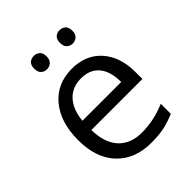

<svg xmlns="http://www.w3.org/2000/svg" viewBox="-195 -788 910 910"><g transform="rotate(-45 260.5 -333.0)"><path d="M289.6 9.3Q179.7 9.3 116 -57.9Q52.2 -125 52.2 -244.6Q52.2 -364.7 111.3 -435.3Q170.4 -505.9 270.5 -505.9Q363.8 -505.9 418.2 -444.6Q472.7 -383.3 472.7 -282.7V-234.9H130.4Q132.3 -147.5 174.3 -102.1Q216.3 -56.6 292.5 -56.6Q372.6 -56.6 451.2 -90.3V-22.9Q411.1 -5.9 375.7 1.7Q340.3 9.3 289.6 9.3ZM269.5 -442.9Q209.5 -442.9 173.8 -404.1Q138.2 -365.2 131.8 -295.9H391.6Q391.6 -367.2 359.9 -405Q328.1 -442.9 269.5 -442.9ZM144.5 -631.8Q144.5 -655.3 156.5 -665.8Q168.5 -676.3 185.5 -676.3Q202.6 -676.3 215.1 -665.8Q227.5 -655.3 227.5 -631.8Q227.5 -608.9 215.1 -597.9Q202.6 -586.9 185.5 -586.9Q168.5 -586.9 156.5 -597.9Q144.5 -608.9 144.5 -631.8ZM317.4 -631.8Q317.4 -655.3 329.3 -665.8Q341.3 -676.3 357.9 -676.3Q375 -676.3 387.5 -665.8Q399.9 -655.3 399.9 -631.8Q399.9 -608.9 387.5 -597.9Q375 -586.9 357.9 -586.9Q341.3 -586.9 329.3 -597.9Q317.4 -608.9 317.4 -631.8Z"/></g></svg>

Font: Bpm'online Open Sans
Style: Regular
Weight: 400
Foundry: Ascender Corporation
Version: Version 1.10